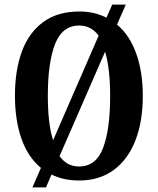

<svg xmlns="http://www.w3.org/2000/svg" viewBox="-20 -775 686 835"><path d="M158 -45Q101 -92 73 -172.5Q45 -253 45 -359Q45 -470 75.5 -552Q106 -634 168.5 -679.5Q231 -725 325 -725Q359 -725 388.5 -718Q418 -711 443 -698L468 -755H527L489 -668Q544 -622 572.5 -542Q601 -462 601 -358Q601 -247 569 -164.5Q537 -82 475 -36Q413 10 324 10Q256 10 204 -16L180 40H121ZM409 -620Q376 -664 325 -664Q251 -664 219.5 -583.5Q188 -503 188 -358Q188 -299 193.5 -250.5Q199 -202 211 -165ZM324 -51Q398 -51 428.5 -132Q459 -213 459 -358Q459 -417 453.5 -465.5Q448 -514 437 -550L239 -96Q255 -74 275.5 -62.5Q296 -51 324 -51Z"/></svg>

Font: Noto Serif Armenian ExtraCondensed
Style: Bold
Weight: 700
Width: 2
Designer: Monotype Design Team
Foundry: Monotype Imaging Inc.
Version: Version 2.008; ttfautohint (v1.8.4.7-5d5b)